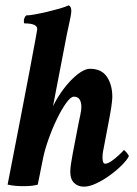

<svg xmlns="http://www.w3.org/2000/svg" viewBox="-20 -699 519 727"><path d="M297.9 7.8Q275.4 7.8 260.7 -6.3Q246.1 -20.5 246.1 -47.9Q246.1 -61.5 249 -80.1Q252 -98.6 255.9 -120.1L278.3 -236.3Q280.3 -245.1 284.2 -264.2Q288.1 -283.2 288.1 -293Q288.1 -333 259.8 -333Q248 -333 231 -309.6Q213.9 -286.1 196.3 -250Q178.7 -213.9 164.6 -174.3Q150.4 -134.8 143.6 -102.5L123 0Q104.5 5.9 68.4 5.9Q34.2 5.9 8.8 0Q65.4 -290 93.3 -437.5Q121.1 -585 121.1 -588.9Q121.1 -610.4 73.2 -610.4Q70.3 -610.4 70.3 -618.2Q70.3 -631.8 79.1 -640.6Q90.8 -640.6 112.3 -644.5Q133.8 -648.4 158.7 -654.3Q183.6 -660.2 205.6 -666.5Q227.5 -672.9 240.2 -678.7Q250 -674.8 250 -657.2Q250 -649.4 246.6 -632.3Q243.2 -615.2 239.3 -597.7Q235.4 -580.1 233.4 -570.3Q180.7 -299.8 180.7 -296.9Q197.3 -331.1 221.7 -363.3Q246.1 -395.5 272.9 -417Q299.8 -438.5 321.3 -438.5Q364.3 -438.5 384.8 -408.2Q405.3 -377.9 405.3 -332Q405.3 -320.3 401.4 -293.9Q397.5 -267.6 389.6 -227.5L370.1 -125Q368.2 -117.2 368.2 -102.5Q368.2 -79.1 377.9 -79.1Q387.7 -79.1 401.9 -88.9Q416 -98.6 429.7 -111.3Q443.4 -124 449.2 -130.9Q451.2 -130.9 459.5 -121.1Q467.8 -111.3 467.8 -107.4Q461.9 -94.7 442.9 -75.2Q423.8 -55.7 397.9 -36.6Q372.1 -17.6 345.2 -4.9Q318.4 7.8 297.9 7.8Z"/></svg>

Font: Crimson Text
Style: Bold Italic
Weight: 700
Italic angle: -11°
Designer: Sebastian Kosch
Foundry: Sebastian Kosch
Version: Version 1.100; ttfautohint (v1.8.4)